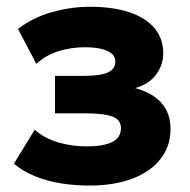

<svg xmlns="http://www.w3.org/2000/svg" viewBox="-20 -548 574 581"><path d="M250 13.5Q206.5 13.5 165.2 7Q124 0.5 87.2 -14.2Q50.5 -29 22 -52.5L85 -155.5Q114 -129.5 155.8 -117.2Q197.5 -105 243 -105Q292 -105 319 -118Q346 -131 346 -160.5Q346 -186 319.8 -195.5Q293.5 -205 240 -205H146.5V-318.5H235.5Q284 -318.5 306.5 -328.8Q329 -339 329 -362Q329 -376.5 317.8 -386Q306.5 -395.5 285.8 -400.2Q265 -405 236.5 -405Q194.5 -405 156 -392.8Q117.5 -380.5 90 -354.5L34.5 -460.5Q79 -495 137 -511.2Q195 -527.5 251.5 -527.5Q322 -527.5 371.8 -510.8Q421.5 -494 447.8 -462.5Q474 -431 474 -386.5Q474 -351.5 452.2 -322.2Q430.5 -293 389 -281.5Q441.5 -267 468.8 -236.2Q496 -205.5 496 -157Q496 -106 466.2 -67.5Q436.5 -29 381.5 -7.8Q326.5 13.5 250 13.5Z"/></svg>

Font: Geologica Cursive
Style: Bold
Weight: 700
Designer: Sindre Bremnes, Frode Helland
Foundry: Monokrom Skriftforlag AS
Version: Version 1.010;gftools[0.9.28]